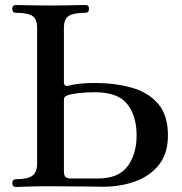

<svg xmlns="http://www.w3.org/2000/svg" viewBox="-20 -746 725 766"><path d="M44 0Q29 0 29 -16Q29 -31 44 -31Q89 -31 108.5 -44.5Q128 -58 128 -93V-635Q128 -671 108.5 -683Q89 -695 43 -695Q29 -695 29 -711Q29 -726 43 -726Q48 -726 72.5 -725.5Q97 -725 127.5 -724.5Q158 -724 182 -724Q206 -724 236.5 -724.5Q267 -725 291.5 -725.5Q316 -726 321 -726Q335 -726 335 -711Q335 -695 321 -695Q275 -695 255 -683Q235 -671 235 -635V-418Q235 -398 257 -405Q270 -409 298 -412Q326 -415 357 -415Q438 -415 504.5 -396.5Q571 -378 610.5 -332.5Q650 -287 650 -206Q650 -134 614.5 -89Q579 -44 520 -22.5Q461 -1 390 -1Q368 -1 312.5 -2Q257 -3 178 -3Q121 -3 87.5 -1.5Q54 0 44 0ZM262 -34H372Q452 -34 488.5 -82Q525 -130 525 -206Q525 -284 487.5 -331Q450 -378 359 -378Q323 -378 293 -374.5Q263 -371 250 -366Q240 -362 237.5 -358Q235 -354 235 -347V-62Q235 -46 242 -40Q249 -34 262 -34Z"/></svg>

Font: Zen Old Mincho SemiBold
Style: Regular
Weight: 600
Version: Version 1.500